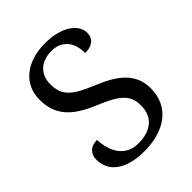

<svg xmlns="http://www.w3.org/2000/svg" viewBox="-208 -837 960 960"><g transform="rotate(-45 272.0 -357.0)"><path d="M247.1 9.8Q198.2 9.8 160.9 -0.5Q123.5 -10.7 98.4 -29.1Q73.2 -47.4 60.5 -73.5Q47.9 -99.6 47.9 -130.9Q47.9 -161.1 66.7 -179.7Q85.4 -198.2 120.1 -198.2Q121.6 -167 129.6 -138.2Q137.7 -109.4 153.8 -87.4Q169.9 -65.4 194.8 -52.2Q219.7 -39.1 254.9 -39.1Q322.3 -39.1 360.1 -71.5Q397.9 -104 397.9 -165Q397.9 -192.4 390.1 -213.4Q382.3 -234.4 364.3 -252.2Q346.2 -270 316.7 -286.4Q287.1 -302.7 243.2 -320.8Q196.8 -339.8 162.1 -361.6Q127.4 -383.3 104.5 -409.9Q81.5 -436.5 70.3 -469.2Q59.1 -502 59.1 -543Q59.1 -585.9 75.4 -619.6Q91.8 -653.3 121.1 -676.5Q150.4 -699.7 190.4 -711.9Q230.5 -724.1 277.8 -724.1Q322.8 -724.1 357.4 -714.8Q392.1 -705.6 416 -689.9Q439.9 -674.3 452.4 -654.1Q464.8 -633.8 464.8 -611.8Q464.8 -579.6 443.6 -563.2Q422.4 -546.9 386.2 -546.9Q386.2 -570.3 380.6 -593Q375 -615.7 361.8 -633.5Q348.6 -651.4 327.1 -662.6Q305.7 -673.8 273.9 -673.8Q245.1 -673.8 222.4 -665.8Q199.7 -657.7 184.1 -642.8Q168.5 -627.9 160.2 -606.9Q151.9 -585.9 151.9 -560.1Q151.9 -530.3 159.7 -507.6Q167.5 -484.9 185.8 -466.6Q204.1 -448.2 233.9 -431.9Q263.7 -415.5 307.1 -397.9Q351.1 -379.9 385.5 -359.9Q419.9 -339.8 443.8 -315.2Q467.8 -290.5 480.5 -260Q493.2 -229.5 493.2 -190.9Q493.2 -143.6 475.8 -106.2Q458.5 -68.8 426.3 -43Q394 -17.1 348.6 -3.7Q303.2 9.8 247.1 9.8Z"/></g></svg>

Font: Gandom FD
Style: FD
Weight: 400
Foundry: DejaVu fonts team - Redesigned by Saber Rastikerdar - Based on Samim Font
Version: Version 0.6